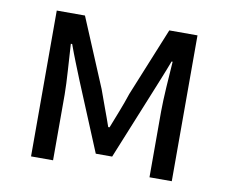

<svg xmlns="http://www.w3.org/2000/svg" viewBox="-65 -623 837 704"><g transform="rotate(10 353.5 -271.5)"><path d="M92 0H174V-245C174 -293 167 -376 164 -432H169C184 -390 203 -344 219 -304L324 -51H385L488 -304C504 -344 523 -389 539 -432H543C539 -376 533 -293 533 -245V0H616V-543H511L407 -288C392 -242 374 -199 357 -155H352C337 -199 320 -242 304 -288L197 -543H92Z"/></g></svg>

Font: Source Han Sans TC
Style: Regular
Weight: 400
Designer: Ryoko NISHIZUKA 西塚涼子 (kana, bopomofo & ideographs); Paul D. Hunt (Latin, Greek & Cyrillic); Sandoll Communications 산돌커뮤니
Foundry: Adobe
Version: Version 2.002;hotconv 1.0.116;makeotfexe 2.5.65601